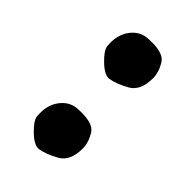

<svg xmlns="http://www.w3.org/2000/svg" viewBox="-24 -529 251 251"><g transform="rotate(-45 101.5 -403.0)"><path d="M171 -367Q148 -367 140 -381Q132 -395 130 -407Q129 -415 140 -426.5Q151 -438 158 -439Q177 -441 189.5 -432Q202 -423 203 -409Q205 -381 193.5 -374Q182 -367 171 -367ZM41 -367Q18 -367 10 -381Q2 -395 0 -407Q-1 -415 10 -426.5Q21 -438 28 -439Q47 -441 59.5 -432Q72 -423 73 -409Q75 -381 63.5 -374Q52 -367 41 -367Z"/></g></svg>

Font: Are You Serious
Style: Regular
Weight: 400
Designer: Robert E. Leuschke
Foundry: Robert E. Leuschke
Version: Version 1.100